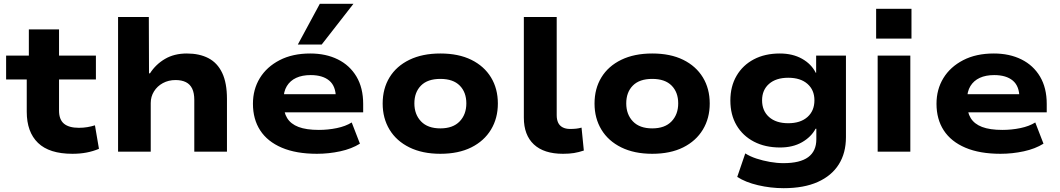

<svg xmlns="http://www.w3.org/2000/svg" viewBox="-20 -794 5547 1005"><path d="M359 11Q238 11 179 -46Q120 -103 120 -209V-378H12V-503H131V-640H289V-503H482V-378H289V-215Q289 -168 315 -146.5Q341 -125 393 -125Q416 -125 437 -128.5Q458 -132 477 -138L498 -15Q467 -2 433 4.5Q399 11 359 11Z M598 0V-705H759L760 -410H765Q795 -457 843.5 -485.5Q892 -514 958 -514Q1024 -514 1071 -489.5Q1118 -465 1143 -412.5Q1168 -360 1168 -276V0H997V-271Q997 -307 986 -330Q975 -353 953 -364Q931 -375 899 -375Q862 -375 832.5 -359Q803 -343 786 -315.5Q769 -288 769 -255V0Z M1639 11Q1530 11 1455 -21Q1380 -53 1342 -111.5Q1304 -170 1304 -251Q1304 -326 1340 -385Q1376 -444 1443.5 -479Q1511 -514 1604 -514Q1686 -514 1748.5 -483Q1811 -452 1846 -393Q1881 -334 1881 -250V-206H1439V-301H1754L1738 -282Q1738 -343 1703.5 -372Q1669 -401 1606 -401Q1562 -401 1530.5 -386.5Q1499 -372 1481.5 -343.5Q1464 -315 1464 -272V-255Q1464 -207 1483 -176Q1502 -145 1542.5 -129.5Q1583 -114 1649 -114Q1697 -114 1743 -123.5Q1789 -133 1821 -153L1864 -42Q1821 -15 1761 -2Q1701 11 1639 11ZM1539 -561 1654 -774H1830L1664 -561Z M2285 11Q2191 11 2123 -22.5Q2055 -56 2019 -115.5Q1983 -175 1983 -252Q1983 -330 2019 -389Q2055 -448 2123 -481Q2191 -514 2285 -514Q2380 -514 2447 -481Q2514 -448 2550 -389Q2586 -330 2586 -252Q2586 -175 2550 -115.5Q2514 -56 2447 -22.5Q2380 11 2285 11ZM2285 -122Q2351 -122 2386 -158.5Q2421 -195 2421 -253Q2421 -311 2386.5 -346Q2352 -381 2285 -381Q2218 -381 2183.5 -346Q2149 -311 2149 -253Q2149 -195 2184 -158.5Q2219 -122 2285 -122Z M2927 11Q2827 11 2774.5 -38Q2722 -87 2722 -178V-705H2894V-191Q2894 -168 2901.5 -152Q2909 -136 2925 -127.5Q2941 -119 2964 -119Q2981 -119 2995.5 -120.5Q3010 -122 3024 -126L3036 -6Q3009 3 2984.5 7Q2960 11 2927 11Z M3394 11Q3300 11 3232 -22.5Q3164 -56 3128 -115.5Q3092 -175 3092 -252Q3092 -330 3128 -389Q3164 -448 3232 -481Q3300 -514 3394 -514Q3489 -514 3556 -481Q3623 -448 3659 -389Q3695 -330 3695 -252Q3695 -175 3659 -115.5Q3623 -56 3556 -22.5Q3489 11 3394 11ZM3394 -122Q3460 -122 3495 -158.5Q3530 -195 3530 -253Q3530 -311 3495.5 -346Q3461 -381 3394 -381Q3327 -381 3292.5 -346Q3258 -311 3258 -253Q3258 -195 3293 -158.5Q3328 -122 3394 -122Z M4082 191Q4014 191 3948 175.5Q3882 160 3839 132L3881 9Q3906 25 3939.5 36Q3973 47 4010 53.5Q4047 60 4081 60Q4168 60 4210.5 28.5Q4253 -3 4253 -65V-120H4249Q4226 -77 4178 -49.5Q4130 -22 4063 -22Q3985 -22 3926.5 -52.5Q3868 -83 3835.5 -138Q3803 -193 3803 -268Q3803 -342 3835.5 -397.5Q3868 -453 3926 -483.5Q3984 -514 4062 -514Q4129 -514 4178 -486.5Q4227 -459 4250 -413H4252V-503H4408V-76Q4408 7 4370.5 66.5Q4333 126 4260.5 158.5Q4188 191 4082 191ZM4106 -149Q4170 -149 4206.5 -181.5Q4243 -214 4243 -269Q4243 -323 4206.5 -355Q4170 -387 4106 -387Q4042 -387 4005.5 -355Q3969 -323 3969 -269Q3969 -214 4005.5 -181.5Q4042 -149 4106 -149Z M4566 -592V-748H4751V-592ZM4574 0V-503H4745V0Z M5217 11Q5108 11 5033 -21Q4958 -53 4920 -111.5Q4882 -170 4882 -251Q4882 -326 4918 -385Q4954 -444 5021.5 -479Q5089 -514 5182 -514Q5264 -514 5326.5 -483Q5389 -452 5424 -393Q5459 -334 5459 -250V-206H5017V-301H5332L5316 -282Q5316 -343 5281.5 -372Q5247 -401 5184 -401Q5140 -401 5108.5 -386.5Q5077 -372 5059.5 -343.5Q5042 -315 5042 -272V-255Q5042 -207 5061 -176Q5080 -145 5120.5 -129.5Q5161 -114 5227 -114Q5275 -114 5321 -123.5Q5367 -133 5399 -153L5442 -42Q5399 -15 5339 -2Q5279 11 5217 11Z"/></svg>

Font: Nunito Sans 7pt SemiExpanded ExtraBold
Style: Regular
Weight: 800
Width: 6
Designer: Vernon Adams
Foundry: Vernon Adams
Version: Version 3.101;gftools[0.9.27]